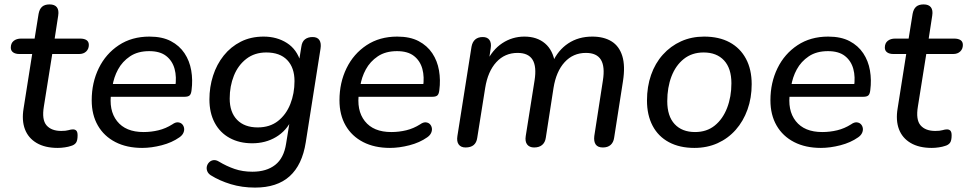

<svg xmlns="http://www.w3.org/2000/svg" viewBox="-20 -662 4388 871"><path d="M242 9Q184 9 146 -13.5Q108 -36 93 -76Q78 -116 87 -170L126 -417H68Q50 -417 39.5 -424.5Q29 -432 29 -446Q29 -466 42 -476.5Q55 -487 76 -487H137L155 -599Q159 -621 171 -631.5Q183 -642 205 -642Q228 -642 238 -629Q248 -616 244 -591L228 -487H343Q362 -487 372.5 -480Q383 -473 383 -458Q383 -440 371 -428.5Q359 -417 339 -417H217L179 -179Q169 -119 191 -93.5Q213 -68 258 -68Q279 -68 290.5 -71.5Q302 -75 311 -75Q321 -75 326.5 -69Q332 -63 332 -48Q332 -24 324.5 -14Q317 -4 302 0Q291 4 274 6.5Q257 9 242 9Z M625 9Q555 9 503.5 -17.5Q452 -44 424 -92.5Q396 -141 396 -207Q396 -287 428 -352.5Q460 -418 519 -457Q578 -496 658 -496Q716 -496 755 -475.5Q794 -455 817 -420.5Q840 -386 847.5 -342.5Q855 -299 849 -253Q847 -235 840 -229Q833 -223 818 -223H467L475 -281H793L775 -267Q782 -313 772 -349.5Q762 -386 734 -408Q706 -430 657 -430Q605 -430 570 -406.5Q535 -383 515.5 -347Q496 -311 490 -270L485 -245Q472 -162 511 -112.5Q550 -63 631 -63Q666 -63 699 -71Q732 -79 762 -98Q776 -108 787.5 -107Q799 -106 806 -99Q813 -92 815 -81.5Q817 -71 812 -59.5Q807 -48 794 -39Q760 -15 713.5 -3Q667 9 625 9Z M1137 189Q1078 189 1027 173.5Q976 158 936 133Q924 125 920 114Q916 103 918.5 92.5Q921 82 929 74Q937 66 948.5 64.5Q960 63 973 71Q1008 92 1044.5 104.5Q1081 117 1125 117Q1189 117 1228.5 86Q1268 55 1278 -11L1296 -122L1304 -121Q1280 -69 1232.5 -40.5Q1185 -12 1124 -12Q1066 -12 1022 -36Q978 -60 954 -105Q930 -150 930 -211Q930 -267 946.5 -318.5Q963 -370 995 -410Q1027 -450 1072.5 -473Q1118 -496 1176 -496Q1236 -496 1281.5 -467Q1327 -438 1344 -380L1333 -363L1347 -450Q1350 -473 1363.5 -483.5Q1377 -494 1398 -494Q1420 -494 1429 -480Q1438 -466 1434 -441L1367 -16Q1351 86 1294 137.5Q1237 189 1137 189ZM1149 -84Q1204 -84 1241 -113Q1278 -142 1297 -190Q1316 -238 1316 -294Q1316 -355 1283 -389.5Q1250 -424 1188 -424Q1135 -424 1097.5 -395Q1060 -366 1041 -318.5Q1022 -271 1022 -215Q1022 -153 1055.5 -118.5Q1089 -84 1149 -84Z M1749 9Q1679 9 1627.5 -17.5Q1576 -44 1548 -92.5Q1520 -141 1520 -207Q1520 -287 1552 -352.5Q1584 -418 1643 -457Q1702 -496 1782 -496Q1840 -496 1879 -475.5Q1918 -455 1941 -420.5Q1964 -386 1971.5 -342.5Q1979 -299 1973 -253Q1971 -235 1964 -229Q1957 -223 1942 -223H1591L1599 -281H1917L1899 -267Q1906 -313 1896 -349.5Q1886 -386 1858 -408Q1830 -430 1781 -430Q1729 -430 1694 -406.5Q1659 -383 1639.5 -347Q1620 -311 1614 -270L1609 -245Q1596 -162 1635 -112.5Q1674 -63 1755 -63Q1790 -63 1823 -71Q1856 -79 1886 -98Q1900 -108 1911.5 -107Q1923 -106 1930 -99Q1937 -92 1939 -81.5Q1941 -71 1936 -59.5Q1931 -48 1918 -39Q1884 -15 1837.5 -3Q1791 9 1749 9Z M2092 7Q2071 7 2061 -6.5Q2051 -20 2055 -45L2119 -450Q2123 -472 2136 -483Q2149 -494 2170 -494Q2191 -494 2200.5 -480.5Q2210 -467 2206 -443L2194 -362L2186 -378Q2213 -436 2258.5 -466Q2304 -496 2359 -496Q2416 -496 2452.5 -465Q2489 -434 2498 -374L2486 -378Q2511 -434 2557.5 -465Q2604 -496 2667 -496Q2719 -496 2754 -474.5Q2789 -453 2803 -408Q2817 -363 2806 -293L2766 -37Q2763 -16 2750 -4.5Q2737 7 2715 7Q2692 7 2682.5 -6.5Q2673 -20 2676 -45L2715 -297Q2725 -360 2706 -391Q2687 -422 2638 -422Q2580 -422 2541.5 -380Q2503 -338 2491 -263L2456 -37Q2453 -16 2439.5 -4.5Q2426 7 2403 7Q2382 7 2371.5 -6.5Q2361 -20 2365 -45L2405 -297Q2415 -360 2396 -391Q2377 -422 2328 -422Q2270 -422 2231.5 -380Q2193 -338 2181 -263L2145 -37Q2139 7 2092 7Z M3130 9Q3063 9 3014.5 -17Q2966 -43 2940.5 -91.5Q2915 -140 2915 -206Q2915 -269 2933.5 -322Q2952 -375 2987 -414Q3022 -453 3069.5 -474.5Q3117 -496 3174 -496Q3242 -496 3290 -470Q3338 -444 3364 -395.5Q3390 -347 3390 -280Q3390 -218 3371 -165Q3352 -112 3317.5 -73Q3283 -34 3235.5 -12.5Q3188 9 3130 9ZM3133 -63Q3186 -63 3222.5 -92.5Q3259 -122 3278.5 -172.5Q3298 -223 3298 -284Q3298 -352 3264.5 -388Q3231 -424 3172 -424Q3119 -424 3082 -394.5Q3045 -365 3026 -315Q3007 -265 3007 -203Q3007 -135 3040.5 -99Q3074 -63 3133 -63Z M3704 9Q3634 9 3582.5 -17.5Q3531 -44 3503 -92.5Q3475 -141 3475 -207Q3475 -287 3507 -352.5Q3539 -418 3598 -457Q3657 -496 3737 -496Q3795 -496 3834 -475.5Q3873 -455 3896 -420.5Q3919 -386 3926.5 -342.5Q3934 -299 3928 -253Q3926 -235 3919 -229Q3912 -223 3897 -223H3546L3554 -281H3872L3854 -267Q3861 -313 3851 -349.5Q3841 -386 3813 -408Q3785 -430 3736 -430Q3684 -430 3649 -406.5Q3614 -383 3594.5 -347Q3575 -311 3569 -270L3564 -245Q3551 -162 3590 -112.5Q3629 -63 3710 -63Q3745 -63 3778 -71Q3811 -79 3841 -98Q3855 -108 3866.5 -107Q3878 -106 3885 -99Q3892 -92 3894 -81.5Q3896 -71 3891 -59.5Q3886 -48 3873 -39Q3839 -15 3792.5 -3Q3746 9 3704 9Z M4207 9Q4149 9 4111 -13.5Q4073 -36 4058 -76Q4043 -116 4052 -170L4091 -417H4033Q4015 -417 4004.5 -424.5Q3994 -432 3994 -446Q3994 -466 4007 -476.5Q4020 -487 4041 -487H4102L4120 -599Q4124 -621 4136 -631.5Q4148 -642 4170 -642Q4193 -642 4203 -629Q4213 -616 4209 -591L4193 -487H4308Q4327 -487 4337.5 -480Q4348 -473 4348 -458Q4348 -440 4336 -428.5Q4324 -417 4304 -417H4182L4144 -179Q4134 -119 4156 -93.5Q4178 -68 4223 -68Q4244 -68 4255.5 -71.5Q4267 -75 4276 -75Q4286 -75 4291.5 -69Q4297 -63 4297 -48Q4297 -24 4289.5 -14Q4282 -4 4267 0Q4256 4 4239 6.5Q4222 9 4207 9Z"/></svg>

Font: Nunito Medium
Style: Italic
Weight: 500
Designer: Vernon Adams
Foundry: Vernon Adams
Version: Version 3.601